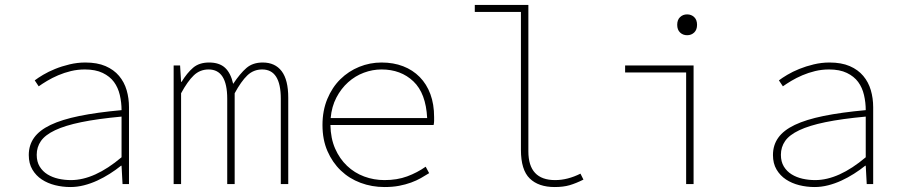

<svg xmlns="http://www.w3.org/2000/svg" viewBox="-20 -742 3640 774"><path d="M264 12Q232 12 202 4.5Q172 -3 148.5 -18.5Q125 -34 110.5 -58.5Q96 -83 96 -117Q96 -157 117.5 -187Q139 -217 184 -238.5Q229 -260 300 -274.5Q371 -289 470 -298Q470 -329 463 -359Q456 -389 439.5 -411.5Q423 -434 394 -448Q365 -462 322 -462Q293 -462 266 -455.5Q239 -449 214.5 -438.5Q190 -428 170 -416Q150 -404 136 -394L120 -418Q133 -428 154 -440.5Q175 -453 202 -464Q229 -475 260.5 -482.5Q292 -490 324 -490Q372 -490 405.5 -475.5Q439 -461 460 -436Q481 -411 490.5 -378.5Q500 -346 500 -310V0H474L470 -74H468Q447 -57 422.5 -41.5Q398 -26 372 -14Q346 -2 318.5 5Q291 12 264 12ZM266 -16Q361 -16 470 -108V-272Q373 -263 307.5 -249.5Q242 -236 202 -217Q162 -198 145 -173.5Q128 -149 128 -118Q128 -90 140 -70.5Q152 -51 171.5 -39Q191 -27 215.5 -21.5Q240 -16 266 -16Z M680 0V-478H706L710 -412H712Q734 -448 758.5 -469Q783 -490 823 -490Q864 -490 887 -469Q910 -448 920 -404Q948 -446 973.5 -468Q999 -490 1039 -490Q1089 -490 1115.5 -455Q1142 -420 1142 -348V0H1112V-344Q1112 -462 1037 -462Q1002 -462 977 -438Q952 -414 926 -366V0H896V-344Q896 -462 821 -462Q786 -462 761 -438Q736 -414 710 -366V0Z M1530 12Q1479 12 1433.5 -5Q1388 -22 1354 -54.5Q1320 -87 1300 -133Q1280 -179 1280 -238Q1280 -296 1299.5 -343Q1319 -390 1352 -422.5Q1385 -455 1428 -472.5Q1471 -490 1518 -490Q1566 -490 1605 -475Q1644 -460 1672 -431.5Q1700 -403 1715 -362.5Q1730 -322 1730 -270Q1730 -262 1730 -254.5Q1730 -247 1728 -238H1312Q1313 -184 1331 -143Q1349 -102 1379 -73.5Q1409 -45 1448 -30.5Q1487 -16 1530 -16Q1581 -16 1621.5 -31Q1662 -46 1696 -70L1710 -44Q1694 -34 1676.5 -24Q1659 -14 1637 -6Q1615 2 1589 7Q1563 12 1530 12ZM1518 -462Q1482 -462 1447 -449Q1412 -436 1383.5 -410.5Q1355 -385 1336 -348.5Q1317 -312 1313 -266H1702Q1697 -366 1646.5 -414Q1596 -462 1518 -462Z M2216 12Q2151 12 2115.5 -22.5Q2080 -57 2080 -138V-694H1894V-722H2110V-132Q2110 -16 2218 -16Q2268 -16 2320 -42L2332 -18Q2302 -3 2276.5 4.5Q2251 12 2216 12Z M2746 0V-450H2500V-478H2776V0ZM2750 -600Q2733 -600 2721.5 -611Q2710 -622 2710 -642Q2710 -662 2721.5 -673Q2733 -684 2750 -684Q2767 -684 2778.5 -673Q2790 -662 2790 -642Q2790 -622 2778.5 -611Q2767 -600 2750 -600Z M3264 12Q3232 12 3202 4.5Q3172 -3 3148.5 -18.5Q3125 -34 3110.5 -58.5Q3096 -83 3096 -117Q3096 -157 3117.5 -187Q3139 -217 3184 -238.5Q3229 -260 3300 -274.5Q3371 -289 3470 -298Q3470 -329 3463 -359Q3456 -389 3439.5 -411.5Q3423 -434 3394 -448Q3365 -462 3322 -462Q3293 -462 3266 -455.5Q3239 -449 3214.5 -438.5Q3190 -428 3170 -416Q3150 -404 3136 -394L3120 -418Q3133 -428 3154 -440.5Q3175 -453 3202 -464Q3229 -475 3260.5 -482.5Q3292 -490 3324 -490Q3372 -490 3405.5 -475.5Q3439 -461 3460 -436Q3481 -411 3490.5 -378.5Q3500 -346 3500 -310V0H3474L3470 -74H3468Q3447 -57 3422.5 -41.5Q3398 -26 3372 -14Q3346 -2 3318.5 5Q3291 12 3264 12ZM3266 -16Q3361 -16 3470 -108V-272Q3373 -263 3307.5 -249.5Q3242 -236 3202 -217Q3162 -198 3145 -173.5Q3128 -149 3128 -118Q3128 -90 3140 -70.5Q3152 -51 3171.5 -39Q3191 -27 3215.5 -21.5Q3240 -16 3266 -16Z"/></svg>

Font: Source Code Pro ExtraLight
Style: Regular
Weight: 200
Monospace: yes
Designer: Paul D. Hunt, Teo Tuominen
Foundry: Adobe Systems Incorporated
Version: Version 2.030;PS 1.000;hotconv 16.6.51;makeotf.lib2.5.65220